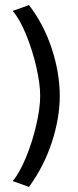

<svg xmlns="http://www.w3.org/2000/svg" viewBox="-20 -697 305 755"><path d="M138 -320Q138 -272 122.5 -205Q107 -138 82 -77.5Q57 -17 30 15L94 38Q153 -43 184 -138Q215 -233 215 -320Q215 -409 184 -504.5Q153 -600 94 -677L30 -654Q57 -623 82 -562.5Q107 -502 122.5 -435Q138 -368 138 -320Z"/></svg>

Font: Catamaran
Style: Regular
Weight: 400
Designer: Pria Ravichandran
Version: Version 1.000;PS 001.000;hotconv 1.0.70;makeotf.lib2.5.58329